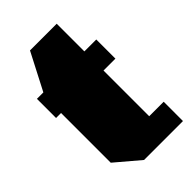

<svg xmlns="http://www.w3.org/2000/svg" viewBox="-213 -770 844 844"><g transform="rotate(-45 209.5 -347.5)"><path d="M160 0 48 -95V-404H17V-523H57L146 -695H312V-523H386V-404H312V-120H402V0Z"/></g></svg>

Font: Tomorrow ExtraBold
Style: Regular
Weight: 800
Designer: Tony de Marco, Monica Rizzolli
Foundry: Just in Type
Version: Version 2.002